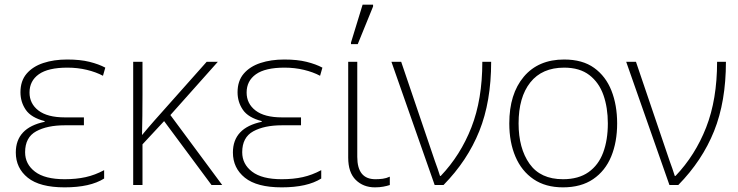

<svg xmlns="http://www.w3.org/2000/svg" viewBox="-20 -796 3173 826"><path d="M258 10Q151 10 99.5 -31.5Q48 -73 48 -140Q48 -246 172 -272V-275Q114 -290 91 -323.5Q68 -357 68 -399Q68 -448 94.5 -479Q121 -510 166.5 -525Q212 -540 269 -540Q325 -540 365 -530Q405 -520 433 -505L423 -470Q393 -486 353.5 -495.5Q314 -505 270 -505Q187 -505 147 -476.5Q107 -448 107 -398Q107 -350 145.5 -320.5Q184 -291 259 -291H341V-257H259Q183 -257 135.5 -231Q88 -205 88 -141Q88 -90 130.5 -57.5Q173 -25 258 -25Q308 -25 348.5 -34Q389 -43 428 -64V-28Q368 10 258 10Z M917 -530 713 -301 936 0H890L686 -275L593 -175V0H553V-530H593V-387Q593 -296 591 -215Q606 -233 617.5 -246.5Q629 -260 644 -277L869 -530Z M1192 10Q1085 10 1033.5 -31.5Q982 -73 982 -140Q982 -246 1106 -272V-275Q1048 -290 1025 -323.5Q1002 -357 1002 -399Q1002 -448 1028.5 -479Q1055 -510 1100.5 -525Q1146 -540 1203 -540Q1259 -540 1299 -530Q1339 -520 1367 -505L1357 -470Q1327 -486 1287.5 -495.5Q1248 -505 1204 -505Q1121 -505 1081 -476.5Q1041 -448 1041 -398Q1041 -350 1079.5 -320.5Q1118 -291 1193 -291H1275V-257H1193Q1117 -257 1069.5 -231Q1022 -205 1022 -141Q1022 -90 1064.5 -57.5Q1107 -25 1192 -25Q1242 -25 1282.5 -34Q1323 -43 1362 -64V-28Q1302 10 1192 10Z M1593 10Q1543 10 1510.5 -22Q1478 -54 1478 -118V-530H1517V-121Q1517 -25 1595 -25Q1611 -25 1626.5 -27Q1642 -29 1657 -36V0Q1645 4 1629 7Q1613 10 1593 10ZM1490 -606V-613L1540 -776H1585V-768L1519 -606Z M1850 0 1664 -530H1706L1851 -103Q1856 -89 1862.5 -71Q1869 -53 1873 -39H1876Q1961 -128 2008 -248Q2055 -368 2055 -530H2093Q2093 -359 2042 -232Q1991 -105 1888 0Z M2635 -265Q2635 -185 2609.5 -123Q2584 -61 2532 -25.5Q2480 10 2402 10Q2327 10 2275.5 -25Q2224 -60 2197.5 -122Q2171 -184 2171 -265Q2171 -392 2233.5 -466Q2296 -540 2407 -540Q2486 -540 2536 -504Q2586 -468 2610.5 -406Q2635 -344 2635 -265ZM2211 -265Q2211 -158 2258 -91.5Q2305 -25 2402 -25Q2469 -25 2512 -55.5Q2555 -86 2575 -140Q2595 -194 2595 -265Q2595 -333 2576 -387Q2557 -441 2515.5 -473Q2474 -505 2407 -505Q2312 -505 2261.5 -441.5Q2211 -378 2211 -265Z M2860 0 2674 -530H2716L2861 -103Q2866 -89 2872.5 -71Q2879 -53 2883 -39H2886Q2971 -128 3018 -248Q3065 -368 3065 -530H3103Q3103 -359 3052 -232Q3001 -105 2898 0Z"/></svg>

Font: Noto Sans ExtraLight
Style: Regular
Weight: 200
Designer: Monotype Design Team
Foundry: Monotype Imaging Inc.
Version: Version 2.007